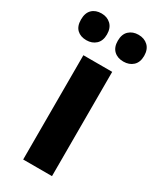

<svg xmlns="http://www.w3.org/2000/svg" viewBox="-225 -817 722 877"><g transform="rotate(30 135.5 -378.5)"><path d="M212 0H60V-550H212ZM-31 -686Q-31 -721 -12.5 -739Q6 -757 37 -757Q67 -757 86.5 -738.5Q106 -720 106 -686Q106 -652 86.5 -634Q67 -616 37 -616Q6 -616 -12.5 -633.5Q-31 -651 -31 -686ZM163 -686Q163 -721 182.5 -739Q202 -757 232 -757Q263 -757 282.5 -738.5Q302 -720 302 -686Q302 -652 282.5 -634Q263 -616 232 -616Q201 -616 182 -634Q163 -652 163 -686Z"/></g></svg>

Font: Noto Sans Ethiopic Condensed ExtraBold
Style: Regular
Weight: 800
Width: 3
Designer: Monotype Design Team
Foundry: Monotype Imaging Inc.
Version: Version 2.102; ttfautohint (v1.8.4.7-5d5b)